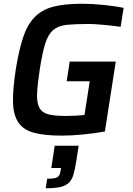

<svg xmlns="http://www.w3.org/2000/svg" viewBox="-20 -716 710 1025"><path d="M48 0ZM459 -282H336L352 -387H598L540 -14Q513 -9 483 -5Q453 -1 422.5 2Q392 5 363 6.5Q334 8 310 8Q217 8 160.5 -7.5Q104 -23 77.5 -63Q51 -103 49.5 -171Q48 -239 64 -344Q81 -449 103.5 -517Q126 -585 165.5 -625Q205 -665 265.5 -680.5Q326 -696 419 -696Q444 -696 472.5 -694.5Q501 -693 530.5 -690Q560 -687 588 -683Q616 -679 640 -674L624 -573Q572 -580 526 -584Q480 -588 454 -588Q382 -588 337 -583.5Q292 -579 264.5 -556Q237 -533 221.5 -483.5Q206 -434 192 -344Q180 -264 178 -215.5Q176 -167 190.5 -140.5Q205 -114 238.5 -105.5Q272 -97 330 -97Q357 -97 385.5 -98.5Q414 -100 431 -102ZM232 238Q251 238 264 236.5Q277 235 285 230.5Q293 226 297 218.5Q301 211 303 198L306 181H254L272 62H400L387 146Q380 190 371.5 218Q363 246 345.5 261.5Q328 277 299.5 283Q271 289 224 289Z"/></svg>

Font: Azeri Sans SemiBold
Style: Italic
Weight: 600
Designer: Hector Gatti & Omnibus-Type (original fonts) / Cristiano Sobral (main changes and remastering)
Foundry: Omnibus-Type
Version: Version 0.07;August 21, 2020;FontCreator 13.0.0.2681 64-bit;